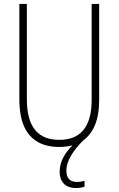

<svg xmlns="http://www.w3.org/2000/svg" viewBox="-20 -734 600 972"><path d="M316 130C316 76 355 24 402 -24C452 -60 482 -125 482 -228V-714H444V-229C444 -82 380 -26 280 -26C176 -26 116 -87 116 -231V-714H78V-229C78 -67 150 10 280 10C304 10 326 7 347 2C307 41 282 87 282 134C282 191 315 218 365 218C382 218 398 215 408 211V181C400 184 385 187 369 187C334 187 316 168 316 130Z"/></svg>

Font: Noto Sans Arabic UI Cn XLt
Style: Regular
Weight: 200
Width: 3
Designer: Monotype Design Team, Nadine Chahine and Nizar Qandah
Foundry: Monotype Imaging Inc.
Version: Version 2.010